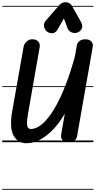

<svg xmlns="http://www.w3.org/2000/svg" viewBox="-25 -1283 862 1732"><path d="M213.5 9Q135 9 97 -61.2Q59 -131.5 85 -279L189 -866.5Q191.5 -879 201.8 -893.8Q212 -908.5 229.2 -919Q246.5 -929.5 269 -928.5Q301 -928.5 319.8 -908.5Q338.5 -888.5 333 -858L229 -264.5Q223.5 -232.5 220.5 -206Q217.5 -179.5 219 -160Q220.5 -140.5 228.8 -130Q237 -119.5 253.5 -119.5Q304 -119.5 356.8 -165Q409.5 -210.5 461.5 -296.2Q513.5 -382 561.8 -503.2Q610 -624.5 651 -776L668.5 -874.5Q673 -899 693.2 -913.8Q713.5 -928.5 744 -928.5Q780.5 -928.5 798.8 -909.2Q817 -890 811.5 -860.5L670 -52.5Q665 -25.5 641.8 -12.8Q618.5 0 594 0Q564 0 542.2 -17.2Q520.5 -34.5 527 -70L559.5 -257.5Q510.5 -173.5 453.5 -114Q396.5 -54.5 335.8 -22.8Q275 9 213.5 9ZM213.5 9Q135 9 97 -61.2Q59 -131.5 85 -279L189 -866.5Q191.5 -879 201.8 -893.8Q212 -908.5 229.2 -919Q246.5 -929.5 269 -928.5Q301 -928.5 319.8 -908.5Q338.5 -888.5 333 -858L229 -264.5Q223.5 -232.5 220.5 -206Q217.5 -179.5 219 -160Q220.5 -140.5 228.8 -130Q237 -119.5 253.5 -119.5Q304 -119.5 356.8 -165Q409.5 -210.5 461.5 -296.2Q513.5 -382 561.8 -503.2Q610 -624.5 651 -776L668.5 -874.5Q673 -899 693.2 -913.8Q713.5 -928.5 744 -928.5Q780.5 -928.5 798.8 -909.2Q817 -890 811.5 -860.5L670 -52.5Q665 -25.5 641.8 -12.8Q618.5 0 594 0Q564 0 542.2 -17.2Q520.5 -34.5 527 -70L559.5 -257.5Q510.5 -173.5 453.5 -114Q396.5 -54.5 335.8 -22.8Q275 9 213.5 9ZM670.5 -988.5Q643.5 -980.5 618.8 -992Q594 -1003.5 584.5 -1028.5L551 -1117L497 -1021Q477 -984.5 447 -983.2Q417 -982 395.5 -1001Q375 -1020.5 372 -1048Q369 -1075.5 387.5 -1096.5L512 -1239Q523 -1251.5 536.8 -1257.2Q550.5 -1263 564.5 -1263Q581.5 -1263 597.2 -1256Q613 -1249 623.5 -1230.5L705 -1086Q725.5 -1049.5 711.8 -1023.2Q698 -997 670.5 -988.5ZM-5 420.5H817.5V428.5H-5ZM-5 -16H817.5V0H-5ZM-5 -505.5H817.5V-497.5H-5ZM-5 -1230H817.5V-1222H-5Z"/></svg>

Font: Edu VIC WA NT Pre Guide
Style: Regular
Weight: 400
Designer: Tina and Corey Anderson, Eben Sorkin, Mirko Velimirovic
Foundry: Google for Education
Version: Version 1.000